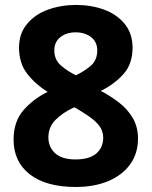

<svg xmlns="http://www.w3.org/2000/svg" viewBox="-20 -743 612 773"><path d="M285.6 -723.1Q347.7 -723.1 399.4 -704.1Q450.7 -685.1 482.2 -646.5Q513.7 -607.9 513.7 -550.8Q513.7 -485.8 477.1 -444.8Q440.4 -403.8 385.7 -377Q423.8 -357.4 458.5 -330.6Q493.2 -304.2 514.4 -268.1Q535.6 -231.9 535.6 -185.1Q535.6 -125.5 504.4 -82Q473.1 -38.1 416.5 -14.2Q359.9 9.8 285.6 9.8Q165.5 9.8 100.1 -41Q34.7 -91.8 34.7 -181.2Q34.7 -253.9 74.7 -299.6Q114.7 -345.2 171.9 -373Q123.5 -402.8 90.1 -445.3Q56.6 -487.8 56.6 -551.8Q56.6 -607.9 88.9 -646.5Q120.6 -685.1 173.1 -704.1Q225.6 -723.1 285.6 -723.1ZM284.7 -612.8Q247.6 -612.8 223.1 -593.5Q198.7 -574.2 198.7 -540Q198.7 -502.9 224.6 -480Q250.5 -457 285.6 -439.9Q319.8 -456.1 345.7 -478.5Q371.6 -501 371.6 -540Q371.6 -574.2 346.7 -593.5Q321.8 -612.8 284.7 -612.8ZM174.8 -189.9Q174.8 -150.9 202.1 -126Q229.5 -101.1 283.7 -101.1Q339.8 -101.1 367.7 -125Q395.5 -148.9 395.5 -189Q395.5 -215.3 379.9 -236.3Q363.8 -256.8 339.6 -273.4Q315.4 -290 291.5 -304.2L278.8 -311Q231.4 -289.1 203.1 -260Q174.8 -231 174.8 -189.9Z"/></svg>

Font: Nokora
Style: Bold
Weight: 700
Designer: Danh Hong
Version: Version 8.000; ttfautohint (v1.8.3)